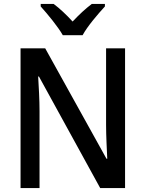

<svg xmlns="http://www.w3.org/2000/svg" viewBox="-20 -961 744 981"><path d="M301 -781H402C426 -826 481 -890 516 -928V-941H449C415 -915 386 -888 351 -851C319 -886 285 -918 254 -941H188V-928C224 -888 276 -825 301 -781ZM619 0V-714H522V-322C522 -269 526 -194 528 -150H524L211 -714H85V0H182V-393C182 -452 178 -518 175 -570H179L492 0Z"/></svg>

Font: Noto Sans Khmer SemiCondensed Medium
Style: Regular
Weight: 500
Width: 4
Designer: Danh Hong and the Monotype Design Team
Foundry: Monotype Imaging Inc.
Version: Version 2.004